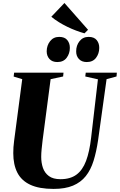

<svg xmlns="http://www.w3.org/2000/svg" viewBox="-20 -1214 777 1244"><path d="M670.5 -701 615.5 -305.5Q604.5 -231 586.2 -172.2Q568 -113.5 535.8 -73Q503.5 -32.5 452.8 -11.2Q402 10 327.5 10Q234 10 176.5 -16.8Q119 -43.5 92.5 -95.2Q66 -147 66 -221.5Q66 -240.5 67.2 -260.5Q68.5 -280.5 71.5 -302L124 -701L68.5 -718L71.5 -743H391.5L389 -718.5L308 -701L256 -305Q252.5 -276 249.8 -248.5Q247 -221 247 -197.5Q247 -159 258.2 -126.2Q269.5 -93.5 296.8 -73.2Q324 -53 372 -53Q435 -53 475 -82.2Q515 -111.5 537.5 -171.2Q560 -231 570.5 -322.5L614.5 -700L532.5 -718.5L535.5 -743H737L735 -718.5ZM351.5 -812Q318.5 -812 300.5 -831.8Q282.5 -851.5 282.5 -882Q283 -920 304.8 -947.5Q326.5 -975 363.5 -975Q399.5 -975 416.2 -954Q433 -933 432.5 -903.5Q432.5 -867.5 412 -839.8Q391.5 -812 351.5 -812ZM542 -812Q509.5 -812 491.2 -831.8Q473 -851.5 473.5 -882Q473.5 -920 495.5 -947.5Q517.5 -975 554 -975Q590 -975 606.8 -954Q623.5 -933 623 -903.5Q623 -867.5 602.5 -839.8Q582 -812 542 -812ZM527.5 -998Q502 -1005 473.2 -1015.8Q444.5 -1026.5 415.8 -1040.5Q387 -1054.5 360.5 -1071Q334 -1087.5 312.5 -1105.5L397.5 -1194.5L550.5 -1021Z"/></svg>

Font: Merriweather 120pt Black
Style: Italic
Weight: 900
Italic angle: -7.8°
Version: Version 2.101